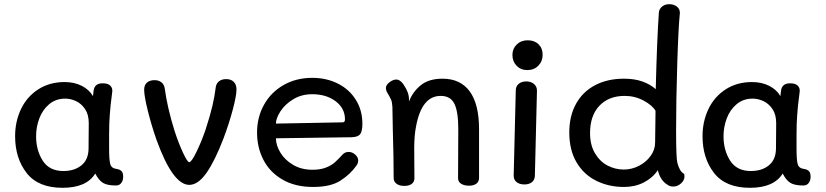

<svg xmlns="http://www.w3.org/2000/svg" viewBox="-20 -885 3936 915"><path d="M567 -43Q567 -25 558 -13Q549 -1 533 -1Q492 -1 471.5 -13Q451 -25 434 -58Q392 10 278 10Q162 10 107 -60.5Q52 -131 52 -236Q52 -306 80 -365Q108 -424 162 -459Q216 -494 288 -494Q334 -494 369.5 -476Q405 -458 423 -427L426 -452Q430 -488 469 -488Q495 -488 506 -476.5Q517 -465 515 -448Q505 -373 503 -335Q500 -299 500 -241V-175Q500 -123 505.5 -103Q511 -83 535 -80Q550 -78 558.5 -70Q567 -62 567 -43ZM403 -298Q403 -339 385.5 -365Q368 -391 342.5 -403Q317 -415 291 -415Q246 -415 214.5 -388.5Q183 -362 167.5 -321Q152 -280 152 -236Q152 -169 183.5 -119.5Q215 -70 282 -70Q335 -70 368 -97Q401 -124 402 -175Q403 -220 403 -298Z M725 -221Q701 -290 684 -359Q667 -428 667 -457Q667 -480 680.5 -491.5Q694 -503 717 -503Q736 -503 749 -493Q762 -483 765 -464Q777 -374 811 -264Q830 -205 851.5 -158.5Q873 -112 882 -112Q892 -112 915 -158.5Q938 -205 959 -265Q982 -336 992.5 -381.5Q1003 -427 1008 -468Q1010 -486 1023 -497Q1036 -508 1058 -508Q1081 -508 1094 -495Q1107 -482 1107 -459Q1107 -429 1089.5 -363Q1072 -297 1045 -225Q1004 -118 964 -61Q924 -4 882 -4Q803 -4 725 -221Z M1205 -253Q1205 -326 1238 -385.5Q1271 -445 1331 -479.5Q1391 -514 1468 -514Q1536 -514 1590.5 -486.5Q1645 -459 1676 -409Q1707 -359 1707 -295Q1707 -261 1697 -246.5Q1687 -232 1656 -231L1295 -226Q1295 -193 1316 -158Q1337 -123 1376.5 -99.5Q1416 -76 1469 -76Q1507 -76 1533.5 -86.5Q1560 -97 1576 -111.5Q1592 -126 1614 -150Q1625 -161 1642 -161Q1658 -161 1672.5 -148.5Q1687 -136 1687 -120Q1687 -107 1678 -95Q1650 -55 1603 -24.5Q1556 6 1472 6Q1387 6 1326.5 -29Q1266 -64 1235.5 -123Q1205 -182 1205 -253ZM1613 -302Q1619 -302 1621.5 -305.5Q1624 -309 1624 -316Q1624 -369 1579.5 -402.5Q1535 -436 1468 -436Q1417 -436 1377.5 -412Q1338 -388 1316.5 -354.5Q1295 -321 1295 -296Z M2263 -269V-38Q2263 -19 2250 -9.5Q2237 0 2215 0Q2193 0 2178 -9Q2163 -18 2163 -36L2164 -270Q2164 -353 2145.5 -390.5Q2127 -428 2080 -428Q1990 -428 1963 -284Q1954 -240 1954 -178L1955 -36Q1955 -18 1942 -8.5Q1929 1 1907 1Q1883 1 1869.5 -9.5Q1856 -20 1856 -36Q1856 -136 1852 -268Q1850 -346 1850 -376Q1849 -398 1843.5 -410.5Q1838 -423 1823 -448Q1819 -458 1819 -465Q1819 -480 1836 -493Q1853 -506 1869 -506Q1886 -506 1902 -484Q1929 -445 1929 -413V-401Q1947 -448 1985.5 -479Q2024 -510 2089 -510Q2174 -510 2218.5 -449.5Q2263 -389 2263 -269Z M2422 -623Q2422 -653 2442.5 -673Q2463 -693 2495 -693Q2527 -693 2546.5 -674Q2566 -655 2566 -624Q2566 -593 2545.5 -572Q2525 -551 2493 -551Q2462 -551 2442 -571.5Q2422 -592 2422 -623ZM2428 -48 2438 -454Q2438 -474 2452 -485.5Q2466 -497 2488 -497Q2510 -497 2524.5 -485Q2539 -473 2539 -453L2529 -47Q2528 -27 2514.5 -16.5Q2501 -6 2479 -6Q2456 -6 2442 -17Q2428 -28 2428 -48Z M2693 -254Q2693 -332 2725 -390Q2757 -448 2816 -479Q2875 -510 2954 -510Q3005 -510 3043 -496Q3081 -482 3105 -460Q3111 -701 3120 -826Q3122 -843 3135.5 -854Q3149 -865 3169 -865Q3192 -865 3206.5 -853Q3221 -841 3220 -822Q3213 -756 3207.5 -580Q3202 -404 3202 -266Q3202 -133 3208 -109Q3219 -68 3238 -58Q3242 -56 3242 -44Q3242 -26 3225.5 -11Q3209 4 3189 4Q3172 4 3162 -4Q3127 -24 3115 -74Q3090 -37 3048 -15.5Q3006 6 2954 6Q2881 6 2821.5 -23.5Q2762 -53 2727.5 -111.5Q2693 -170 2693 -254ZM3102 -205Q3102 -251 3103 -277L3104 -357Q3089 -383 3047.5 -405.5Q3006 -428 2957 -428Q2881 -428 2836.5 -381Q2792 -334 2792 -251Q2792 -194 2815.5 -154.5Q2839 -115 2875.5 -96Q2912 -77 2953 -77Q2991 -77 3025.5 -95Q3060 -113 3081 -142.5Q3102 -172 3102 -205Z M3843 -43Q3843 -25 3834 -13Q3825 -1 3809 -1Q3768 -1 3747.5 -13Q3727 -25 3710 -58Q3668 10 3554 10Q3438 10 3383 -60.5Q3328 -131 3328 -236Q3328 -306 3356 -365Q3384 -424 3438 -459Q3492 -494 3564 -494Q3610 -494 3645.5 -476Q3681 -458 3699 -427L3702 -452Q3706 -488 3745 -488Q3771 -488 3782 -476.5Q3793 -465 3791 -448Q3781 -373 3779 -335Q3776 -299 3776 -241V-175Q3776 -123 3781.5 -103Q3787 -83 3811 -80Q3826 -78 3834.5 -70Q3843 -62 3843 -43ZM3679 -298Q3679 -339 3661.5 -365Q3644 -391 3618.5 -403Q3593 -415 3567 -415Q3522 -415 3490.5 -388.5Q3459 -362 3443.5 -321Q3428 -280 3428 -236Q3428 -169 3459.5 -119.5Q3491 -70 3558 -70Q3611 -70 3644 -97Q3677 -124 3678 -175Q3679 -220 3679 -298Z"/></svg>

Font: Mali Medium
Style: Regular
Weight: 500
Version: Version 1.000; ttfautohint (v1.6)